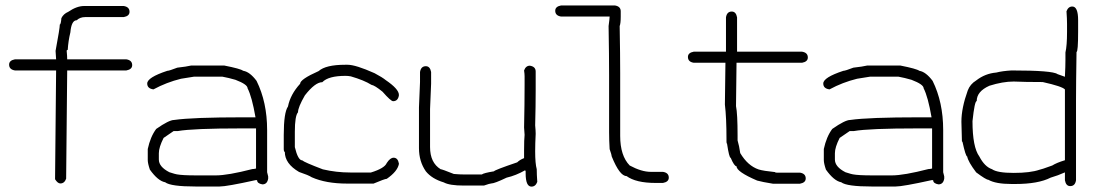

<svg xmlns="http://www.w3.org/2000/svg" viewBox="-20 -696 4040 710"><path d="M291 -673.8H437.5Q459 -670.4 459 -652.3Q459 -636.7 437.5 -632.8H294.9Q275.9 -632.8 263.7 -621.1Q244.1 -621.1 240.2 -576.2Q232.4 -544.4 230.5 -511.7Q226.6 -511.2 226.6 -507.8Q228.5 -487.8 228.5 -476.6H447.3Q468.8 -473.1 468.8 -455.1Q468.8 -439.5 447.3 -435.5H228.5L224.6 -35.2Q218.3 -17.6 203.1 -17.6Q193.4 -17.6 183.6 -33.2L187.5 -435.5H35.2Q13.7 -439 13.7 -457Q13.7 -472.7 35.2 -476.6H187.5L185.5 -507.8Q201.2 -591.8 201.2 -605.5Q205.1 -605.5 207 -628.9Q214.4 -644.5 232.4 -652.3Q263.7 -673.8 291 -673.8Z M686.5 -453.6H809.6Q869.1 -441.9 879.9 -434.1Q903.8 -430.2 928.7 -397Q967.8 -317.9 967.8 -215.3V-59.1Q971.7 -44.9 971.7 -43.5V-35.6Q968.3 -14.2 950.2 -14.2Q930.7 -17.6 930.7 -29.8H924.8Q818.4 -6.3 792 -6.3H704.1Q610.8 -6.3 590.8 -22Q564 -26.9 534.2 -68.8Q526.4 -91.8 526.4 -104V-145Q536.1 -190.4 557.6 -219.2Q605 -252.4 624 -252.4Q691.4 -262.2 881.8 -262.2H924.8Q911.6 -338.4 895.5 -369.6Q895.5 -383.8 850.6 -400.9Q825.7 -408.2 801.8 -412.6H698.2L649.4 -404.8Q595.7 -391.6 547.9 -365.7H545.9Q524.4 -369.1 524.4 -387.2Q524.4 -409.7 598.6 -434.1Q605.5 -434.1 635.7 -445.8Q670.4 -449.7 686.5 -453.6ZM637.7 -211.4H622.1L585 -186Q567.4 -151.4 567.4 -129.4V-106Q567.4 -79.1 606.4 -59.1Q630.9 -51.3 633.8 -51.3Q654.3 -47.4 706.1 -47.4H778.3Q822.3 -47.4 913.1 -70.8Q918.9 -70.8 926.8 -72.8V-221.2H874Q693.4 -221.2 637.7 -211.4Z M1255.9 -456.5H1265.6Q1295.4 -456.5 1365.2 -425.3Q1394.5 -409.7 1406.2 -399.9Q1455.1 -366.7 1455.1 -345.2V-343.3Q1451.7 -321.8 1433.6 -321.8Q1425.3 -321.8 1394.5 -356.9Q1365.7 -380.4 1353.5 -382.3Q1326.2 -399.4 1277.3 -413.6Q1267.1 -415.5 1257.8 -415.5Q1194.3 -415.5 1171.9 -392.1Q1145.5 -392.1 1107.4 -343.3Q1082 -299.3 1082 -280.8Q1070.3 -267.6 1070.3 -208.5V-151.9Q1082 -103 1097.7 -103Q1104.5 -96.2 1173.8 -69.8Q1223.6 -58.1 1275.4 -58.1H1351.6Q1402.3 -73.7 1410.2 -93.3Q1422.9 -112.8 1435.5 -112.8Q1451.2 -112.8 1455.1 -91.3V-89.4Q1449.7 -62 1410.2 -34.7Q1402.8 -34.7 1361.3 -17.1H1263.7Q1185.5 -17.1 1132.8 -40.5Q1121.1 -48.3 1085.9 -60.1Q1033.2 -90.8 1033.2 -134.3Q1029.8 -134.3 1029.3 -144V-196.8Q1029.3 -279.8 1044.9 -302.2Q1053.7 -346.7 1089.8 -386.2Q1089.8 -402.8 1158.2 -433.1Q1184.6 -456.5 1255.9 -456.5Z M1939.5 -453.1Q1960.9 -449.7 1960.9 -431.6V-361.3Q1960.9 -303.2 1959 -232.4Q1960.9 -212.4 1960.9 -201.2Q1959 -165 1959 -136.7Q1959 -91.3 1964.8 -70.3Q1964.8 -50.8 1966.8 -23.4Q1960.4 -5.9 1945.3 -5.9Q1923.8 -5.9 1923.8 -54.7V-62.5L1921.9 -66.4Q1887.7 -46.9 1853.5 -39.1Q1808.6 -17.6 1796.9 -17.6Q1792 -17.6 1769.5 -9.8H1695.3Q1642.1 -9.8 1621.1 -21.5Q1577.1 -34.7 1554.7 -62.5Q1529.3 -99.1 1529.3 -148.4V-298.8Q1533.2 -384.8 1533.2 -392.6V-429.7Q1536.6 -451.2 1554.7 -451.2Q1570.3 -451.2 1574.2 -429.7V-386.7Q1574.2 -378.9 1570.3 -293V-152.3Q1570.3 -94.2 1609.4 -70.3Q1614.3 -70.3 1658.2 -52.7Q1679.7 -50.8 1697.3 -50.8H1761.7Q1768.1 -56.2 1806.6 -62.5Q1809.1 -67.4 1892.6 -95.7Q1901.9 -105 1918 -111.3V-140.6Q1918 -180.7 1919.9 -197.3L1918 -224.6Q1919.9 -312.5 1919.9 -382.8V-414.1Q1919.9 -422.4 1918 -435.5Q1924.3 -453.1 1939.5 -453.1Z M2054.7 -675.8H2253.9Q2275.4 -672.4 2275.4 -654.3V-634.8Q2275.4 -609.4 2271.5 -599.6Q2273.4 -491.2 2273.4 -425.8V-193.4Q2273.4 -120.1 2308.6 -84Q2352.1 -60.5 2386.7 -60.5H2431.6Q2453.1 -57.1 2453.1 -39.1Q2453.1 -23.4 2431.6 -19.5H2404.3Q2331.5 -19.5 2296.9 -44.9Q2271.5 -44.9 2242.2 -117.2Q2242.2 -122.1 2234.4 -144.5Q2232.4 -176.3 2232.4 -207V-418Q2232.4 -487.3 2230.5 -599.6Q2234.4 -628.4 2234.4 -634.8H2054.7Q2033.2 -638.2 2033.2 -656.2Q2033.2 -671.9 2054.7 -675.8Z M2686 -653.3Q2701.7 -653.3 2705.6 -631.8V-504.9H2945.8Q2967.3 -501.5 2967.3 -483.4Q2967.3 -467.8 2945.8 -463.9H2703.6Q2701.7 -331.1 2701.7 -303.7Q2707.5 -275.4 2707.5 -194.3V-176.8Q2713.4 -157.2 2717.3 -129.9Q2745.1 -83 2785.6 -69.3Q2802.7 -64 2846.2 -59.6Q2846.2 -57.6 2852.1 -57.6H2938Q2959.5 -54.2 2959.5 -36.1Q2959.5 -20.5 2938 -16.6H2838.4Q2799.3 -22.9 2779.8 -28.3Q2703.6 -61 2703.6 -81.1Q2695.3 -81.1 2682.1 -112.3Q2676.3 -112.3 2668.5 -165Q2666.5 -165 2666.5 -172.9V-180.7Q2666.5 -260.3 2660.6 -309.6Q2660.6 -341.8 2662.6 -463.9H2545.4Q2523.9 -467.3 2523.9 -485.4Q2523.9 -501 2545.4 -504.9H2664.6V-631.8Q2668 -653.3 2686 -653.3Z M3186.5 -453.6H3309.6Q3369.1 -441.9 3379.9 -434.1Q3403.8 -430.2 3428.7 -397Q3467.8 -317.9 3467.8 -215.3V-59.1Q3471.7 -44.9 3471.7 -43.5V-35.6Q3468.3 -14.2 3450.2 -14.2Q3430.7 -17.6 3430.7 -29.8H3424.8Q3318.4 -6.3 3292 -6.3H3204.1Q3110.8 -6.3 3090.8 -22Q3064 -26.9 3034.2 -68.8Q3026.4 -91.8 3026.4 -104V-145Q3036.1 -190.4 3057.6 -219.2Q3105 -252.4 3124 -252.4Q3191.4 -262.2 3381.8 -262.2H3424.8Q3411.6 -338.4 3395.5 -369.6Q3395.5 -383.8 3350.6 -400.9Q3325.7 -408.2 3301.8 -412.6H3198.2L3149.4 -404.8Q3095.7 -391.6 3047.9 -365.7H3045.9Q3024.4 -369.1 3024.4 -387.2Q3024.4 -409.7 3098.6 -434.1Q3105.5 -434.1 3135.7 -445.8Q3170.4 -449.7 3186.5 -453.6ZM3137.7 -211.4H3122.1L3085 -186Q3067.4 -151.4 3067.4 -129.4V-106Q3067.4 -79.1 3106.4 -59.1Q3130.9 -51.3 3133.8 -51.3Q3154.3 -47.4 3206.1 -47.4H3278.3Q3322.3 -47.4 3413.1 -70.8Q3418.9 -70.8 3426.8 -72.8V-221.2H3374Q3193.4 -221.2 3137.7 -211.4Z M3945.3 -671.9Q3966.8 -671.9 3966.8 -621.1V-580.1Q3966.8 -503.9 3960.9 -503.9Q3959 -384.3 3959 -324.2V-29.3Q3955.6 -7.8 3937.5 -7.8Q3921.9 -7.8 3918 -29.3V-58.6Q3892.1 -46.9 3865.2 -39.1Q3819.3 -15.6 3734.4 -15.6H3720.7Q3662.1 -15.6 3634.8 -31.2Q3626.5 -31.2 3589.8 -58.6Q3560.1 -97.7 3556.6 -117.2Q3550.8 -118.2 3539.1 -171.9Q3537.1 -171.9 3537.1 -173.8Q3535.2 -231 3535.2 -246.1Q3535.2 -296.4 3558.6 -361.3Q3567.4 -384.8 3589.8 -398.4Q3623 -424.3 3664.1 -427.7Q3687 -433.6 3720.7 -435.5Q3872.6 -435.5 3890.6 -421.9L3918 -412.1V-414.1Q3919.9 -450.2 3919.9 -474.6V-502Q3925.8 -526.9 3925.8 -578.1V-607.4Q3925.8 -627 3923.8 -654.3Q3930.2 -671.9 3945.3 -671.9ZM3576.2 -248Q3576.2 -151.9 3601.6 -117.2Q3621.1 -79.6 3648.4 -70.3Q3668 -56.6 3728.5 -56.6Q3790 -56.6 3824.2 -68.4Q3828.1 -68.4 3871.1 -84Q3887.2 -94.2 3918 -103.5V-365.2Q3908.2 -376.5 3835.9 -392.6Q3771 -392.6 3728.5 -394.5Q3688 -394.5 3638.7 -378.9Q3591.8 -357.9 3591.8 -322.3Q3584 -322.3 3576.2 -248Z"/></svg>

Font: CEF Fonts CJK Mono
Style: Regular
Weight: 400
Designer: PartyBoss (派对大魔王)
Version: Release 2.25